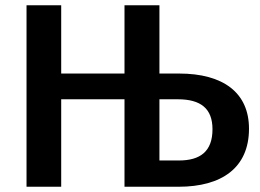

<svg xmlns="http://www.w3.org/2000/svg" viewBox="-20 -711 988 731"><path d="M587 -431V-691H454V-431H213V-691H81V0H213V-333H454V0H660C824 0 928 -72 928 -221C928 -358 830 -431 662 -431ZM587 -100V-333H657C744 -333 789 -298 789 -219C789 -134 742 -100 661 -100Z"/></svg>

Font: Fira Sans Medium
Style: Regular
Weight: 500
Designer: Carrois Corporate & Edenspiekermann AG
Foundry: Carrois Corporate GbR & Edenspiekermann AG
Version: Version 4.203